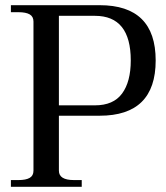

<svg xmlns="http://www.w3.org/2000/svg" viewBox="-20 -720 639 740"><path d="M22 -26H51Q80 -26 94.5 -34.5Q109 -43 109 -62V-637Q109 -656 94.5 -664.5Q80 -673 51 -673H22V-700H364Q580 -700 580 -487Q580 -274 364 -274H207V-62Q207 -26 265 -26H295V0H22ZM346 -314Q417 -314 450.5 -359.5Q484 -405 484 -487Q484 -659 346 -659H207V-314Z"/></svg>

Font: TavirajRegular
Style: Regular
Weight: 400
Designer: Katatrad Team
Foundry: CadsonDemak
Version: Version 1.000